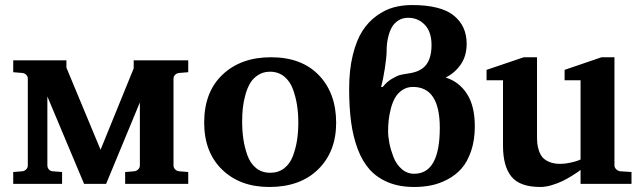

<svg xmlns="http://www.w3.org/2000/svg" viewBox="-20 -726 2541 758"><path d="M723.1 0H474.1V-46.9L509.8 -49.8Q519 -50.8 525.6 -57.4Q532.2 -64 532.2 -73.2V-321.8L398.9 0H312L167 -345.2V-73.2Q167 -64 172.9 -57.1Q178.7 -50.3 188 -49.8L225.1 -46.9V0H32.2V-46.9L67.9 -49.8Q77.1 -50.8 83.5 -57.4Q89.8 -64 89.8 -73.2V-415Q89.8 -424.3 83.5 -430.7Q77.1 -437 67.9 -438L32.2 -440.9V-487.8H242.2V-459L377 -134.8L507.8 -456.1V-487.8H723.1V-440.9L687 -438Q677.7 -437 671.4 -430.7Q665 -424.3 665 -415V-73.2Q665 -64 671.4 -57.4Q677.7 -50.8 687 -49.8L723.1 -46.9Z M1307.1 -241.2Q1307.1 -127.4 1236.3 -57.6Q1165.5 12.2 1043 12.2Q927.7 12.2 856.9 -56.4Q786.1 -125 786.1 -242.2Q786.1 -362.8 858.6 -431.4Q931.2 -500 1049.8 -500Q1170.9 -500 1239 -429Q1307.1 -357.9 1307.1 -241.2ZM1157.7 -242.2Q1157.7 -277.8 1152.8 -310.1Q1147.9 -342.3 1136.5 -373.8Q1125 -405.3 1101.8 -424.1Q1078.6 -442.9 1045.9 -442.9Q1020 -442.9 1000 -430.4Q980 -418 968.3 -398.7Q956.5 -379.4 949 -352.3Q941.4 -325.2 938.7 -299.8Q936 -274.4 936 -246.1Q936 -209.5 940.7 -177.5Q945.3 -145.5 956.5 -113.5Q967.8 -81.5 990.7 -62.7Q1013.7 -43.9 1046.9 -43.9Q1079.1 -43.9 1102.1 -61.8Q1125 -79.6 1136.5 -110.4Q1147.9 -141.1 1152.8 -173.1Q1157.7 -205.1 1157.7 -242.2Z M1854.5 -227.1Q1854.5 -172.9 1840.1 -130.4Q1825.7 -87.9 1802.7 -61.5Q1779.8 -35.2 1747.6 -18.1Q1715.3 -1 1683.1 5.6Q1650.9 12.2 1615.2 12.2Q1556.6 12.2 1512.5 -6.1Q1468.3 -24.4 1439.2 -56.9Q1410.2 -89.4 1391.8 -138.7Q1373.5 -188 1366 -245.4Q1358.4 -302.7 1358.4 -375Q1358.4 -450.2 1372.8 -508.5Q1387.2 -566.9 1410.6 -603.5Q1434.1 -640.1 1467 -663.8Q1500 -687.5 1533.9 -696.8Q1567.9 -706.1 1606.4 -706.1Q1719.7 -706.1 1771 -665Q1822.3 -624 1822.3 -553.2Q1822.3 -504.9 1798.8 -471.2Q1775.4 -437.5 1739.3 -419.9Q1792 -403.8 1823.2 -356Q1854.5 -308.1 1854.5 -227.1ZM1716.3 -221.2Q1716.3 -382.8 1610.4 -382.8Q1586.4 -382.8 1568.4 -370.6Q1550.3 -358.4 1539.8 -340.1Q1529.3 -321.8 1522.9 -296.9Q1516.6 -272 1514.4 -251Q1512.2 -230 1512.2 -208Q1512.2 -186.5 1517.3 -160.4Q1522.5 -134.3 1533.4 -106Q1544.4 -77.6 1565.7 -58.8Q1586.9 -40 1615.2 -40Q1716.3 -40 1716.3 -221.2ZM1683.6 -547.9V-548.8Q1683.6 -600.1 1657.2 -627.9Q1630.9 -655.8 1591.3 -655.8Q1569.8 -655.8 1553.7 -645.8Q1537.6 -635.7 1528.8 -621.3Q1520 -606.9 1514.6 -587.6Q1509.3 -568.4 1507.8 -553.2Q1506.3 -538.1 1506.3 -522.9Q1506.3 -502 1499.5 -457Q1492.7 -412.1 1484.4 -382.8H1491.2Q1507.3 -403.3 1527.8 -415.3Q1548.3 -427.2 1560.5 -430.2Q1572.8 -433.1 1592.3 -436Q1640.6 -442.4 1662.1 -469.7Q1683.6 -497.1 1683.6 -547.9Z M2473.1 0H2272V-55.2Q2268.6 -52.2 2262.5 -47.9Q2256.3 -43.5 2237.5 -31.7Q2218.8 -20 2200.7 -11.2Q2182.6 -2.4 2158.4 4.9Q2134.3 12.2 2113.8 12.2Q2032.2 12.2 1999 -28.8Q1965.8 -69.8 1965.8 -150.9V-409.2H1900.9V-450.2L2047.9 -500H2100.1V-409.2V-189.9Q2100.1 -172.4 2101.3 -159.4Q2102.5 -146.5 2107.9 -130.4Q2113.3 -114.3 2122.8 -103.8Q2132.3 -93.3 2149.9 -86.2Q2167.5 -79.1 2191.9 -79.1Q2210.4 -79.1 2230.5 -83.5Q2250.5 -87.9 2261.2 -91.8L2272 -96.2V-409.2H2209V-450.2L2355 -500H2405.8V-409.2V-73.2Q2405.8 -64.5 2412.8 -57.6Q2419.9 -50.8 2429.2 -49.8L2473.1 -46.9Z"/></svg>

Font: Veleka
Style: Bold
Weight: 700
Designer: Stefan Peev, Context Ltd, 2016; SIL International, 1997-2014.
Foundry: Stefan Peev, Context Ltd, 2016
Version: Version 1.000